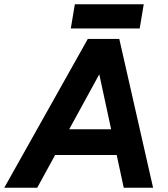

<svg xmlns="http://www.w3.org/2000/svg" viewBox="-54 -883 791 903"><path d="M-34 0 359 -700H504L121 0ZM528 0 377 -700H507L666 0ZM123 -154 143 -275H582L562 -154ZM279 -749 298 -863H622L603 -749Z"/></svg>

Font: Figtree
Style: Bold Italic
Weight: 700
Italic angle: -9.5°
Foundry: Erik Kennedy
Version: Version 2.001;gftools[0.9.30]